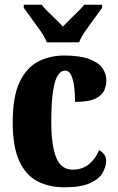

<svg xmlns="http://www.w3.org/2000/svg" viewBox="-20 -786 501 816"><path d="M254 10Q188 10 138.5 -16Q89 -42 61.5 -102.5Q34 -163 34 -266Q34 -375 63 -436.5Q92 -498 141.5 -524Q191 -550 252 -550Q320 -550 359.5 -535Q399 -520 415.5 -496Q432 -472 432 -444Q432 -423 423 -402Q414 -381 385.5 -367Q357 -353 299 -353Q299 -389 295 -419Q291 -449 282 -467.5Q273 -486 257 -486Q239 -486 226 -466.5Q213 -447 205.5 -399.5Q198 -352 198 -267Q198 -167 219 -116Q240 -65 289 -65Q330 -65 358.5 -88.5Q387 -112 401 -148Q414 -141 422.5 -130Q431 -119 431 -103Q431 -78 416.5 -52Q402 -26 363.5 -8Q325 10 254 10ZM179 -606Q170 -629 151.5 -655.5Q133 -682 113.5 -708Q94 -734 81 -753V-766H157Q166 -754 182.5 -737.5Q199 -721 217 -704Q235 -687 247 -673Q260 -687 277.5 -704Q295 -721 312 -737.5Q329 -754 338 -766H414V-753Q401 -734 381.5 -708Q362 -682 343.5 -655.5Q325 -629 316 -606Z"/></svg>

Font: Noto Serif ExtraCondensed Black
Style: Regular
Weight: 900
Width: 2
Designer: Monotype Design Team
Foundry: Monotype Imaging Inc.
Version: Version 2.015; ttfautohint (v1.8.4.7-5d5b)